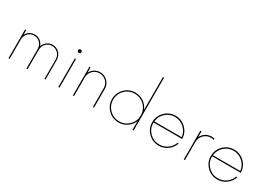

<svg xmlns="http://www.w3.org/2000/svg" viewBox="13 -1904 4050 2898"><g transform="rotate(30 2038.0 -455.0)"><path d="M590 -510Q658.8 -510 706.9 -460.6Q755 -411.2 755 -336.2V0H736.2V-336.2Q736.2 -403.8 693.8 -446.9Q651.2 -490 588.8 -490Q526.2 -490 484.4 -446.9Q442.5 -403.8 442.5 -336.2V0H422.5V-336.2Q422.5 -403.8 380.6 -446.9Q338.8 -490 276.2 -490Q213.8 -490 171.9 -446.9Q130 -403.8 130 -336.2V0H110V-500H130V-418.8Q151.2 -461.2 190.6 -485.6Q230 -510 277.5 -510Q331.2 -510 373.1 -478.8Q415 -447.5 432.5 -396.2Q450 -447.5 493.1 -478.8Q536.2 -510 590 -510Z M1010 -608.8Q1001.2 -600 988.8 -600Q976.2 -600 967.5 -608.8Q958.8 -617.5 958.8 -630Q958.8 -642.5 967.5 -651.2Q976.2 -660 988.8 -660Q1001.2 -660 1010 -651.2Q1018.8 -642.5 1018.8 -630Q1018.8 -617.5 1010 -608.8ZM978.8 0V-500H998.8V0Z M1417.5 -510Q1493.8 -510 1547.5 -456.2Q1601.2 -402.5 1601.2 -326.2V0H1581.2V-326.2Q1581.2 -395 1533.8 -443.1Q1486.2 -491.2 1417.5 -491.2Q1348.8 -491.2 1300.6 -443.1Q1252.5 -395 1252.5 -326.2V0H1232.5V-500H1252.5V-407.5Q1275 -453.8 1319.4 -481.9Q1363.8 -510 1417.5 -510Z M2271.2 -920H2291.2V0H2271.2V-151.2Q2241.2 -78.8 2176.2 -34.4Q2111.2 10 2031.2 10Q1923.8 10 1847.5 -66.2Q1771.2 -142.5 1771.2 -250Q1771.2 -357.5 1847.5 -433.8Q1923.8 -510 2031.2 -510Q2111.2 -510 2176.2 -465.6Q2241.2 -421.2 2271.2 -348.8ZM1861.2 -80Q1931.2 -10 2031.2 -10Q2131.2 -10 2201.2 -80Q2271.2 -150 2271.2 -250Q2271.2 -350 2201.2 -420Q2131.2 -490 2031.2 -490Q1931.2 -490 1861.2 -420Q1791.2 -350 1791.2 -250Q1791.2 -150 1861.2 -80Z M2990 -255H2491.2V-245Q2492.5 -146.2 2562.5 -78.1Q2632.5 -10 2731.2 -10Q2808.8 -10 2871.2 -55Q2933.8 -100 2958.8 -171.2H2978.8Q2953.8 -91.2 2885 -40.6Q2816.2 10 2731.2 10Q2623.8 10 2547.5 -66.2Q2471.2 -142.5 2471.2 -250Q2471.2 -357.5 2547.5 -433.8Q2623.8 -510 2731.2 -510Q2835 -510 2909.4 -439.4Q2983.8 -368.8 2990 -262.5ZM2492.5 -275H2970Q2960 -366.2 2891.9 -428.1Q2823.8 -490 2731.2 -490Q2638.8 -490 2571.2 -428.8Q2503.8 -367.5 2492.5 -275Z M3360 -510Q3377.5 -510 3407.5 -505V-482.5Q3385 -490 3360 -490Q3287.5 -490 3236.2 -439.4Q3185 -388.8 3185 -316.2V0H3165V-500H3185V-401.2Q3208.8 -450 3256.2 -480Q3303.8 -510 3360 -510Z M4011.2 -255H3512.5V-245Q3513.8 -146.2 3583.8 -78.1Q3653.8 -10 3752.5 -10Q3830 -10 3892.5 -55Q3955 -100 3980 -171.2H4000Q3975 -91.2 3906.2 -40.6Q3837.5 10 3752.5 10Q3645 10 3568.8 -66.2Q3492.5 -142.5 3492.5 -250Q3492.5 -357.5 3568.8 -433.8Q3645 -510 3752.5 -510Q3856.2 -510 3930.6 -439.4Q4005 -368.8 4011.2 -262.5ZM3513.8 -275H3991.2Q3981.2 -366.2 3913.1 -428.1Q3845 -490 3752.5 -490Q3660 -490 3592.5 -428.8Q3525 -367.5 3513.8 -275Z"/></g></svg>

Font: Now Thin
Style: Regular
Weight: 250
Designer: Alfredo Marco Pradil
Foundry: Alfredo Marco Pradil
Version: Version 1.002;PS 001.002;hotconv 1.0.88;makeotf.lib2.5.64775